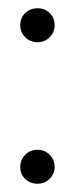

<svg xmlns="http://www.w3.org/2000/svg" viewBox="-20 -440 181 464"><path d="M71 -338Q53 -338 41 -350Q29 -362 29 -379Q29 -397 41 -408.5Q53 -420 71 -420Q88 -420 100 -408.5Q112 -397 112 -379Q112 -362 100 -350Q88 -338 71 -338ZM71 4Q53 4 41 -7.5Q29 -19 29 -36Q29 -54 41 -66Q53 -78 71 -78Q88 -78 100 -66Q112 -54 112 -36Q112 -20 100 -8Q88 4 71 4Z"/></svg>

Font: Arapey Thin
Style: Regular
Weight: 100
Designer: Eduardo Rodriguez Tunni
Foundry: Eduardo Rodriguez Tunni
Version: Version 4.000;hotconv 1.0.109;makeotfexe 2.5.65596